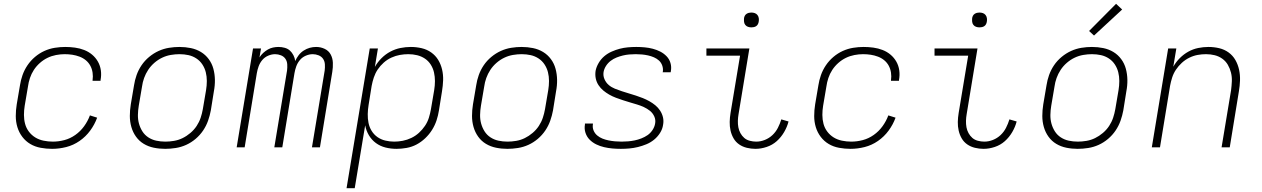

<svg xmlns="http://www.w3.org/2000/svg" viewBox="-20 -775 6640 1010"><path d="M254 8Q224 8 194 2.5Q164 -3 139.5 -17.5Q115 -32 97.5 -55Q80 -78 71.5 -106Q63 -134 63 -164.5Q63 -195 68 -226L85 -326Q89 -353 98.5 -380Q108 -407 124.5 -431.5Q141 -456 164 -475.5Q187 -495 213.5 -507Q240 -519 268 -523.5Q296 -528 323 -528Q349 -528 374.5 -524.5Q400 -521 423 -512Q446 -503 464.5 -487.5Q483 -472 495 -451Q507 -430 510.5 -405Q514 -380 509 -354V-350H467V-353Q470 -373 467 -393Q464 -413 455 -429.5Q446 -446 431.5 -458Q417 -470 398.5 -477Q380 -484 360.5 -487Q341 -490 320 -490Q298 -490 274.5 -485.5Q251 -481 229.5 -470.5Q208 -460 189.5 -443.5Q171 -427 158 -407Q145 -387 137.5 -364.5Q130 -342 127 -319L110 -219Q106 -195 106 -170.5Q106 -146 112 -123.5Q118 -101 132 -82.5Q146 -64 165.5 -52Q185 -40 209 -35Q233 -30 258 -30Q288 -30 318.5 -38Q349 -46 376 -65Q403 -84 422.5 -111Q442 -138 453 -168L491 -156Q478 -120 454.5 -88Q431 -56 398.5 -33.5Q366 -11 328.5 -1.5Q291 8 254 8Z M849 8Q818 8 789 2Q760 -4 736 -18.5Q712 -33 695.5 -56Q679 -79 671 -107Q663 -135 663 -165Q663 -195 668 -226L685 -326Q689 -353 698.5 -380Q708 -407 724.5 -431.5Q741 -456 764.5 -475.5Q788 -495 814.5 -507Q841 -519 869 -523.5Q897 -528 924 -528Q955 -528 984 -522Q1013 -516 1037 -501.5Q1061 -487 1078 -464Q1095 -441 1102.5 -413Q1110 -385 1110.5 -355Q1111 -325 1105 -294L1089 -194Q1084 -167 1074.5 -140Q1065 -113 1048.5 -88.5Q1032 -64 1009 -44.5Q986 -25 959.5 -13Q933 -1 904.5 3.5Q876 8 849 8ZM850 -30Q872 -30 895.5 -34Q919 -38 940.5 -48.5Q962 -59 981.5 -75.5Q1001 -92 1014.5 -112.5Q1028 -133 1035.5 -155.5Q1043 -178 1047 -201L1064 -301Q1068 -325 1068 -349Q1068 -373 1062.5 -395Q1057 -417 1044.5 -436Q1032 -455 1013 -467.5Q994 -480 971.5 -485Q949 -490 924 -490Q902 -490 878.5 -486Q855 -482 833 -471.5Q811 -461 792 -444.5Q773 -428 759.5 -407.5Q746 -387 738 -364.5Q730 -342 727 -319L710 -219Q706 -195 705.5 -171Q705 -147 711 -125Q717 -103 729 -84Q741 -65 760 -52.5Q779 -40 802 -35Q825 -30 850 -30Z M1225 0 1311 -520H1353L1345 -473Q1353 -486 1364.5 -496.5Q1376 -507 1389 -514.5Q1402 -522 1416.5 -525Q1431 -528 1445 -528Q1462 -528 1478 -523.5Q1494 -519 1505 -509Q1516 -499 1523.5 -484.5Q1531 -470 1533 -454Q1540 -470 1551 -484.5Q1562 -499 1577.5 -509Q1593 -519 1609.5 -523.5Q1626 -528 1643 -528Q1667 -528 1688 -518Q1709 -508 1719.5 -488.5Q1730 -469 1731 -445Q1732 -421 1728 -397L1663 0H1621L1688 -404Q1690 -420 1689 -436.5Q1688 -453 1679.5 -465.5Q1671 -478 1656 -484Q1641 -490 1625 -490Q1607 -490 1588.5 -482Q1570 -474 1557.5 -459Q1545 -444 1538.5 -426Q1532 -408 1529 -390L1465 0H1423L1490 -404Q1492 -420 1491 -436.5Q1490 -453 1481.5 -465.5Q1473 -478 1458 -484Q1443 -490 1427 -490Q1409 -490 1390.5 -482Q1372 -474 1359.5 -459Q1347 -444 1340.5 -426Q1334 -408 1331 -390L1267 0Z M1803 215 1925 -520H1968L1952 -423Q1966 -448 1987 -469Q2008 -490 2033.5 -503.5Q2059 -517 2086.5 -522.5Q2114 -528 2141 -528Q2170 -528 2198 -521.5Q2226 -515 2248.5 -499Q2271 -483 2285 -460Q2299 -437 2305.5 -409.5Q2312 -382 2311 -353Q2310 -324 2305 -294L2289 -194Q2285 -168 2276.5 -142Q2268 -116 2253 -92Q2238 -68 2217 -48Q2196 -28 2171.5 -15Q2147 -2 2119.5 3Q2092 8 2066 8Q2036 8 2008 1Q1980 -6 1957.5 -22.5Q1935 -39 1920.5 -63.5Q1906 -88 1901 -116L1846 215ZM2054 -30Q2076 -30 2099 -34.5Q2122 -39 2144 -49.5Q2166 -60 2184 -76.5Q2202 -93 2215.5 -113Q2229 -133 2236 -155.5Q2243 -178 2247 -201L2264 -301Q2268 -325 2268 -348.5Q2268 -372 2263 -394Q2258 -416 2246 -435Q2234 -454 2215.5 -466.5Q2197 -479 2174.5 -484.5Q2152 -490 2128 -490Q2106 -490 2083.5 -486Q2061 -482 2039 -472Q2017 -462 1998.5 -445.5Q1980 -429 1967 -409.5Q1954 -390 1946.5 -367.5Q1939 -345 1935 -323L1919 -223Q1915 -199 1914.5 -175Q1914 -151 1918.5 -128.5Q1923 -106 1935 -86.5Q1947 -67 1965.5 -54Q1984 -41 2007 -35.5Q2030 -30 2054 -30Z M2649 8Q2618 8 2589 2Q2560 -4 2536 -18.5Q2512 -33 2495.5 -56Q2479 -79 2471 -107Q2463 -135 2463 -165Q2463 -195 2468 -226L2485 -326Q2489 -353 2498.5 -380Q2508 -407 2524.5 -431.5Q2541 -456 2564.5 -475.5Q2588 -495 2614.5 -507Q2641 -519 2669 -523.5Q2697 -528 2724 -528Q2755 -528 2784 -522Q2813 -516 2837 -501.5Q2861 -487 2878 -464Q2895 -441 2902.5 -413Q2910 -385 2910.5 -355Q2911 -325 2905 -294L2889 -194Q2884 -167 2874.5 -140Q2865 -113 2848.5 -88.5Q2832 -64 2809 -44.5Q2786 -25 2759.5 -13Q2733 -1 2704.5 3.5Q2676 8 2649 8ZM2650 -30Q2672 -30 2695.5 -34Q2719 -38 2740.5 -48.5Q2762 -59 2781.5 -75.5Q2801 -92 2814.5 -112.5Q2828 -133 2835.5 -155.5Q2843 -178 2847 -201L2864 -301Q2868 -325 2868 -349Q2868 -373 2862.5 -395Q2857 -417 2844.5 -436Q2832 -455 2813 -467.5Q2794 -480 2771.5 -485Q2749 -490 2724 -490Q2702 -490 2678.5 -486Q2655 -482 2633 -471.5Q2611 -461 2592 -444.5Q2573 -428 2559.5 -407.5Q2546 -387 2538 -364.5Q2530 -342 2527 -319L2510 -219Q2506 -195 2505.5 -171Q2505 -147 2511 -125Q2517 -103 2529 -84Q2541 -65 2560 -52.5Q2579 -40 2602 -35Q2625 -30 2650 -30Z M3246 8Q3223 8 3201 6Q3179 4 3157.5 -1Q3136 -6 3116.5 -15.5Q3097 -25 3082 -40Q3067 -55 3060 -76Q3053 -97 3057 -120V-125H3099V-122Q3096 -104 3102.5 -88.5Q3109 -73 3121.5 -62.5Q3134 -52 3149 -46Q3164 -40 3181 -36.5Q3198 -33 3215.5 -31.5Q3233 -30 3250 -30Q3267 -30 3284.5 -31.5Q3302 -33 3319 -36.5Q3336 -40 3354 -47Q3372 -54 3387 -64.5Q3402 -75 3412.5 -91Q3423 -107 3426 -124Q3430 -144 3422 -162Q3414 -180 3399 -192Q3384 -204 3366.5 -212Q3349 -220 3330.5 -225.5Q3312 -231 3293.5 -236.5Q3275 -242 3256.5 -248Q3238 -254 3219.5 -261Q3201 -268 3184.5 -277.5Q3168 -287 3153.5 -299Q3139 -311 3128.5 -327Q3118 -343 3114 -362Q3110 -381 3113 -402Q3117 -423 3129 -443.5Q3141 -464 3158.5 -479Q3176 -494 3197.5 -503.5Q3219 -513 3240 -518.5Q3261 -524 3283 -526Q3305 -528 3327 -528Q3349 -528 3371 -526Q3393 -524 3414 -518.5Q3435 -513 3453.5 -503.5Q3472 -494 3486.5 -479Q3501 -464 3507 -443.5Q3513 -423 3509 -401L3508 -395H3466L3467 -399Q3469 -415 3463.5 -430.5Q3458 -446 3446.5 -456.5Q3435 -467 3420 -473.5Q3405 -480 3389 -483.5Q3373 -487 3357 -488.5Q3341 -490 3324 -490Q3307 -490 3290 -488.5Q3273 -487 3256.5 -483Q3240 -479 3223.5 -472.5Q3207 -466 3192.5 -455Q3178 -444 3168 -428.5Q3158 -413 3155 -396Q3152 -376 3160 -358Q3168 -340 3182 -328Q3196 -316 3214.5 -308.5Q3233 -301 3251.5 -295Q3270 -289 3288.5 -283.5Q3307 -278 3325.5 -272Q3344 -266 3361.5 -259Q3379 -252 3396 -242.5Q3413 -233 3427.5 -221Q3442 -209 3452.5 -193Q3463 -177 3467.5 -158Q3472 -139 3468 -118Q3465 -96 3452 -75.5Q3439 -55 3420.5 -40Q3402 -25 3380 -16Q3358 -7 3335.5 -1.5Q3313 4 3290.5 6Q3268 8 3246 8Z M3954 8Q3931 8 3908.5 2.5Q3886 -3 3868 -15.5Q3850 -28 3839 -47Q3828 -66 3823 -88Q3818 -110 3818.5 -133.5Q3819 -157 3823 -181L3873 -482H3696V-520H3922L3865 -174Q3862 -157 3861.5 -139.5Q3861 -122 3864 -105.5Q3867 -89 3875 -74.5Q3883 -60 3895 -49.5Q3907 -39 3924 -34.5Q3941 -30 3958 -30Q3981 -30 4003.5 -39Q4026 -48 4043.5 -64.5Q4061 -81 4072 -102.5Q4083 -124 4090 -147L4128 -136Q4121 -108 4105 -80.5Q4089 -53 4066 -32.5Q4043 -12 4013 -2Q3983 8 3954 8ZM3933 -631Q3923 -631 3914.5 -634Q3906 -637 3900.5 -644Q3895 -651 3894 -660.5Q3893 -670 3894 -680Q3895 -686 3898 -692Q3901 -698 3907 -702Q3913 -706 3919.5 -707.5Q3926 -709 3932 -709Q3942 -709 3950.5 -706Q3959 -703 3964.5 -696Q3970 -689 3971.5 -679.5Q3973 -670 3971 -660Q3970 -654 3967 -648Q3964 -642 3958.5 -638Q3953 -634 3946 -632.5Q3939 -631 3933 -631Z M4454 8Q4424 8 4394 2.5Q4364 -3 4339.5 -17.5Q4315 -32 4297.5 -55Q4280 -78 4271.5 -106Q4263 -134 4263 -164.5Q4263 -195 4268 -226L4285 -326Q4289 -353 4298.5 -380Q4308 -407 4324.5 -431.5Q4341 -456 4364 -475.5Q4387 -495 4413.5 -507Q4440 -519 4468 -523.5Q4496 -528 4523 -528Q4549 -528 4574.5 -524.5Q4600 -521 4623 -512Q4646 -503 4664.5 -487.5Q4683 -472 4695 -451Q4707 -430 4710.5 -405Q4714 -380 4709 -354V-350H4667V-353Q4670 -373 4667 -393Q4664 -413 4655 -429.5Q4646 -446 4631.5 -458Q4617 -470 4598.5 -477Q4580 -484 4560.5 -487Q4541 -490 4520 -490Q4498 -490 4474.5 -485.5Q4451 -481 4429.5 -470.5Q4408 -460 4389.5 -443.5Q4371 -427 4358 -407Q4345 -387 4337.5 -364.5Q4330 -342 4327 -319L4310 -219Q4306 -195 4306 -170.5Q4306 -146 4312 -123.5Q4318 -101 4332 -82.5Q4346 -64 4365.5 -52Q4385 -40 4409 -35Q4433 -30 4458 -30Q4488 -30 4518.5 -38Q4549 -46 4576 -65Q4603 -84 4622.5 -111Q4642 -138 4653 -168L4691 -156Q4678 -120 4654.5 -88Q4631 -56 4598.5 -33.5Q4566 -11 4528.5 -1.5Q4491 8 4454 8Z M5154 8Q5131 8 5108.5 2.5Q5086 -3 5068 -15.5Q5050 -28 5039 -47Q5028 -66 5023 -88Q5018 -110 5018.5 -133.5Q5019 -157 5023 -181L5073 -482H4896V-520H5122L5065 -174Q5062 -157 5061.5 -139.5Q5061 -122 5064 -105.5Q5067 -89 5075 -74.5Q5083 -60 5095 -49.5Q5107 -39 5124 -34.5Q5141 -30 5158 -30Q5181 -30 5203.5 -39Q5226 -48 5243.5 -64.5Q5261 -81 5272 -102.5Q5283 -124 5290 -147L5328 -136Q5321 -108 5305 -80.5Q5289 -53 5266 -32.5Q5243 -12 5213 -2Q5183 8 5154 8ZM5133 -631Q5123 -631 5114.5 -634Q5106 -637 5100.5 -644Q5095 -651 5094 -660.5Q5093 -670 5094 -680Q5095 -686 5098 -692Q5101 -698 5107 -702Q5113 -706 5119.5 -707.5Q5126 -709 5132 -709Q5142 -709 5150.5 -706Q5159 -703 5164.5 -696Q5170 -689 5171.5 -679.5Q5173 -670 5171 -660Q5170 -654 5167 -648Q5164 -642 5158.5 -638Q5153 -634 5146 -632.5Q5139 -631 5133 -631Z M5649 8Q5618 8 5589 2Q5560 -4 5536 -18.5Q5512 -33 5495.5 -56Q5479 -79 5471 -107Q5463 -135 5463 -165Q5463 -195 5468 -226L5485 -326Q5489 -353 5498.5 -380Q5508 -407 5524.5 -431.5Q5541 -456 5564.5 -475.5Q5588 -495 5614.5 -507Q5641 -519 5669 -523.5Q5697 -528 5724 -528Q5755 -528 5784 -522Q5813 -516 5837 -501.5Q5861 -487 5878 -464Q5895 -441 5902.5 -413Q5910 -385 5910.5 -355Q5911 -325 5905 -294L5889 -194Q5884 -167 5874.5 -140Q5865 -113 5848.5 -88.5Q5832 -64 5809 -44.5Q5786 -25 5759.5 -13Q5733 -1 5704.5 3.5Q5676 8 5649 8ZM5650 -30Q5672 -30 5695.5 -34Q5719 -38 5740.5 -48.5Q5762 -59 5781.5 -75.5Q5801 -92 5814.5 -112.5Q5828 -133 5835.5 -155.5Q5843 -178 5847 -201L5864 -301Q5868 -325 5868 -349Q5868 -373 5862.5 -395Q5857 -417 5844.5 -436Q5832 -455 5813 -467.5Q5794 -480 5771.5 -485Q5749 -490 5724 -490Q5702 -490 5678.5 -486Q5655 -482 5633 -471.5Q5611 -461 5592 -444.5Q5573 -428 5559.5 -407.5Q5546 -387 5538 -364.5Q5530 -342 5527 -319L5510 -219Q5506 -195 5505.5 -171Q5505 -147 5511 -125Q5517 -103 5529 -84Q5541 -65 5560 -52.5Q5579 -40 5602 -35Q5625 -30 5650 -30ZM5735 -588 5709 -612 5851 -755 5883 -725Z M6039 0 6125 -520H6168L6152 -424Q6166 -449 6186.5 -469.5Q6207 -490 6231.5 -503.5Q6256 -517 6283 -522.5Q6310 -528 6337 -528Q6366 -528 6393.5 -521.5Q6421 -515 6443 -499Q6465 -483 6478.5 -459.5Q6492 -436 6498 -408.5Q6504 -381 6503 -352Q6502 -323 6497 -294L6449 0H6406L6456 -301Q6459 -324 6460 -347.5Q6461 -371 6455.5 -393Q6450 -415 6439 -434Q6428 -453 6410 -466Q6392 -479 6370 -484.5Q6348 -490 6324 -490Q6302 -490 6280 -486Q6258 -482 6236.5 -471.5Q6215 -461 6197 -444.5Q6179 -428 6166 -408.5Q6153 -389 6146 -367Q6139 -345 6135 -323L6082 0Z"/></svg>

Font: Iosevka Extralight Extended
Style: Italic
Weight: 200
Width: 7
Italic angle: -9°
Monospace: yes
Designer: Belleve Invis
Foundry: Belleve Invis
Version: Version 32.5.0; ttfautohint (v1.8.4)